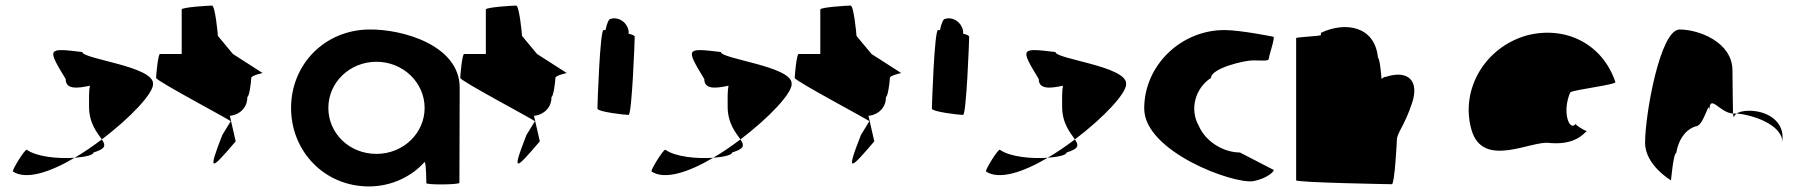

<svg xmlns="http://www.w3.org/2000/svg" viewBox="-20 -662 6511 690"><path d="M26 -46C73 -14 160 -43 248 -95C190 -91 112 -98 76 -124C68 -124 26 -56 26 -46ZM216 -378C216 -340 257 -344 303 -354C299 -333 300 -306 300 -279C300 -218 330 -184 346 -161C449 -239 534 -329 530 -362C530 -424 276 -450 276 -475C150 -490 148 -490 216 -378ZM248 -95C287 -98 316 -105 316 -114C362 -128 360 -140 346 -161C314 -137 281 -114 248 -95Z M541 -382C541 -371 817 -226 809 -226L779 -177C723 -34 741 -54 827 -154L806 -246C822 -246 869 -261 869 -314C876 -314 883 -371 883 -382C883 -392 930 -400 923 -400L817 -468L763 -533C763 -540 753 -642 742 -642C731 -642 633 -636 633 -628V-468H555C548 -468 541 -392 541 -382Z M1026 -274C1026 -118 1146 8 1306 8C1387 8 1460 -28 1506 -80C1512 -76 1512 -4 1512 -4C1512 3 1631 2 1631 -5L1632 -347C1632 -500 1425 -558 1306 -556C1146 -554 1026 -430 1026 -274ZM1160 -274C1160 -366 1237 -440 1333 -440C1428 -440 1506 -366 1506 -274C1506 -184 1430 -109 1333 -109C1234 -109 1160 -184 1160 -274Z M1634 -382C1634 -371 1910 -226 1902 -226L1872 -177C1816 -34 1834 -54 1920 -154L1899 -246C1915 -246 1962 -261 1962 -314C1969 -314 1976 -371 1976 -382C1976 -392 2023 -400 2016 -400L1910 -468L1856 -533C1856 -540 1846 -642 1835 -642C1824 -642 1726 -636 1726 -628V-468H1648C1641 -468 1634 -392 1634 -382Z M2127 -272C2127 -260 2226 -249 2239 -249C2251 -249 2261 -518 2261 -530C2261 -534 2252 -538 2239 -541C2240 -548 2239 -556 2235 -564C2225 -588 2197 -602 2174 -594C2168 -594 2161 -578 2156 -554H2149C2136 -554 2127 -284 2127 -272Z M2321 -46C2368 -14 2455 -43 2543 -95C2485 -91 2407 -98 2371 -124C2363 -124 2321 -56 2321 -46ZM2511 -378C2511 -340 2552 -344 2598 -354C2594 -333 2595 -306 2595 -279C2595 -218 2625 -184 2641 -161C2744 -239 2829 -329 2825 -362C2825 -424 2571 -450 2571 -475C2445 -490 2443 -490 2511 -378ZM2543 -95C2582 -98 2611 -105 2611 -114C2657 -128 2655 -140 2641 -161C2609 -137 2576 -114 2543 -95Z M2836 -382C2836 -371 3112 -226 3104 -226L3074 -177C3018 -34 3036 -54 3122 -154L3101 -246C3117 -246 3164 -261 3164 -314C3171 -314 3178 -371 3178 -382C3178 -392 3225 -400 3218 -400L3112 -468L3058 -533C3058 -540 3048 -642 3037 -642C3026 -642 2928 -636 2928 -628V-468H2850C2843 -468 2836 -392 2836 -382Z M3329 -272C3329 -260 3428 -249 3441 -249C3453 -249 3463 -518 3463 -530C3463 -534 3454 -538 3441 -541C3442 -548 3441 -556 3437 -564C3427 -588 3399 -602 3376 -594C3370 -594 3363 -578 3358 -554H3351C3338 -554 3329 -284 3329 -272Z M3523 -46C3570 -14 3657 -43 3745 -95C3687 -91 3609 -98 3573 -124C3565 -124 3523 -56 3523 -46ZM3713 -378C3713 -340 3754 -344 3800 -354C3796 -333 3797 -306 3797 -279C3797 -218 3827 -184 3843 -161C3946 -239 4031 -329 4027 -362C4027 -424 3773 -450 3773 -475C3647 -490 3645 -490 3713 -378ZM3745 -95C3784 -98 3813 -105 3813 -114C3859 -128 3857 -140 3843 -161C3811 -137 3778 -114 3745 -95Z M4092 -272C4092 -118 4410 0 4484 -11C4541 -22 4564 -52 4556 -52L4436 -114C4380 -114 4314 -150 4288 -210C4254 -270 4276 -346 4332 -382C4332 -416 4450 -445 4483 -445C4517 -445 4540 -441 4540 -452C4540 -462 4564 -530 4556 -530C4556 -530 4438 -554 4380 -554C4225 -554 4092 -428 4092 -272Z M4638 -14C4638 -6 4972 0 4982 0C4992 0 5000 -152 5000 -159C5000 -184 5027 -209 5054 -290C5082 -371 5041 -412 4961 -386C4955 -386 4950 -383 4945 -378C4942 -416 4937 -454 4932 -454C4922 -568 4815 -586 4727 -544V-536C4726 -532 4638 -529 4638 -525Z M5268 -196C5309 -52 5486 -160 5550 -148C5600 -144 5646 -152 5682 -191C5674 -193 5641 -212 5643 -217C5621 -188 5592 -257 5623 -330C5635 -340 5795 -358 5785 -368C5738 -506 5605 -570 5468 -535C5317 -493 5227 -341 5268 -196ZM5643 -218C5643 -218 5643 -217 5643 -217C5643 -217 5643 -218 5643 -218ZM5683 -192C5683 -192 5682 -191 5682 -191C5684 -191 5684 -191 5683 -190Z M5892 -149C5892 -68 5985 -14 5985 -14C5985 -6 5993 -112 6004 -112C6014 -171 6046 -200 6074 -208C6104 -208 6123 -314 6123 -261C6123 -331 6159 -256 6208 -254C6208 -281 6206 -346 6206 -409C6206 -510 6086 -556 6016 -556C5946 -556 5892 -250 5892 -149ZM6208 -254C6209 -246 6210 -242 6211 -241C6211 -237 6210 -246 6221 -254ZM6221 -254C6276 -250 6386 -215 6386 -149V-170C6386 -228 6330 -264 6266 -264C6242 -264 6229 -259 6221 -254Z"/></svg>

Font: Ampere
Style: Regular
Weight: 400
Version: Version 1